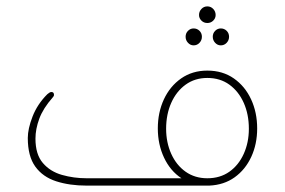

<svg xmlns="http://www.w3.org/2000/svg" viewBox="-20 -581 891 601"><path d="M629 -509Q618 -509 610.5 -516.5Q603 -524 603 -534Q603 -545 610.5 -553Q618 -561 629 -561Q640 -561 647.5 -553Q655 -545 655 -534Q655 -524 647.5 -516.5Q640 -509 629 -509ZM586 -439Q576 -439 568.5 -447Q561 -455 561 -466Q561 -477 568.5 -484.5Q576 -492 586 -492Q597 -492 604.5 -484.5Q612 -477 612 -466Q612 -455 604.5 -447Q597 -439 586 -439ZM646 -466Q646 -477 653.5 -484.5Q661 -492 671 -492Q682 -492 689.5 -484.5Q697 -477 697 -466Q697 -455 689.5 -447Q682 -439 671 -439Q661 -439 653.5 -447Q646 -455 646 -466ZM629 -360Q677 -360 712 -335.5Q747 -311 766 -270Q785 -229 785 -179Q785 -130 766.5 -90Q748 -50 714.5 -26Q681 -2 635 0H251Q198 0 156 -13.5Q114 -27 90.5 -59.5Q67 -92 67 -149Q67 -178 82 -216.5Q97 -255 128 -286Q131 -288 134 -290.5Q137 -293 141 -293Q149 -293 149 -284Q149 -280 145 -276Q115 -242 103 -209.5Q91 -177 91 -147Q91 -98 114 -71Q137 -44 174 -33.5Q211 -23 251 -23H548Q513 -46 493.5 -87.5Q474 -129 474 -179Q474 -229 493 -270Q512 -311 547 -335.5Q582 -360 629 -360ZM629 -23Q669 -23 698 -43.5Q727 -64 743 -99.5Q759 -135 759 -178Q759 -223 743 -259Q727 -295 698 -316Q669 -337 629 -337Q590 -337 561 -316Q532 -295 516 -259Q500 -223 500 -178Q500 -135 516 -99.5Q532 -64 561 -43.5Q590 -23 629 -23Z"/></svg>

Font: Zain ExtraLight
Style: Regular
Weight: 200
Designer: Zain,Boutros
Foundry: Mobile Telecommunications Company (Zain), 2024
Version: Version 1.51; ttfautohint (v1.8.4)